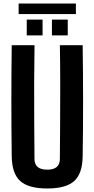

<svg xmlns="http://www.w3.org/2000/svg" viewBox="-20 -1055 533 1084"><path d="M246.8 9.1Q140.5 9.1 94.1 -33Q47.6 -75.1 46.2 -172.4Q44.2 -328.8 44.2 -486.4Q44.2 -643.9 46.2 -800H174.9Q173.2 -695.9 172.9 -587.4Q172.5 -479 173.2 -370.6Q173.9 -262.1 174.7 -157.9Q174.7 -127.7 192.5 -112.4Q210.2 -97.1 246.8 -97.1Q283 -97.1 300.5 -112.4Q318 -127.7 318 -157.9Q318.9 -262.1 319.5 -370.6Q320.2 -479 320 -587.4Q319.9 -695.9 318 -800H446.7Q449 -643.9 449.1 -486.4Q449.2 -328.8 446.7 -172.4Q445.4 -75.1 399.1 -33Q352.7 9.1 246.8 9.1ZM273.2 -855V-944.3H362.5V-855ZM131 -855V-944.3H220.3V-855ZM85.2 -1035.1H408.5V-975.7H85.2Z"/></svg>

Font: Big Shoulders Text SC Thin
Style: Regular
Weight: 100
Designer: Patric King
Foundry: XO Type Co
Version: Version 2.002